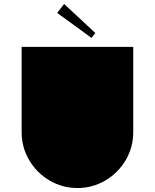

<svg xmlns="http://www.w3.org/2000/svg" viewBox="-20 -932 780 967"><path d="M89 -266V-696H651V-266Q651 -190 613 -125.5Q575 -61 510.5 -23Q446 15 370 15Q294 15 229.5 -23Q165 -61 127 -125.5Q89 -190 89 -266ZM303 -912 268 -867 441 -741 460 -766Z"/></svg>

Font: Major Mono Display
Style: Regular
Weight: 400
Designer: Emre Parlak
Foundry: Emre Parlak
Version: Version 2.000; ttfautohint (v1.8) -l 8 -r 50 -G 200 -x 14 -D